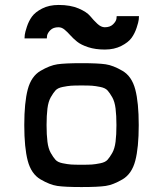

<svg xmlns="http://www.w3.org/2000/svg" viewBox="-20 -755 658 775"><path d="M216 -645Q195 -645 183.5 -633.5Q172 -622 170 -611L169 -600H79Q79 -605 80 -614.5Q81 -624 88.5 -647Q96 -670 109 -688Q122 -706 150 -720.5Q178 -735 217 -735Q264 -735 297 -721Q330 -707 344 -690Q358 -673 373 -659Q388 -645 403 -645Q424 -645 436 -656.5Q448 -668 450 -679L451 -690H541Q541 -685 540 -675.5Q539 -666 531.5 -643Q524 -620 511 -602Q498 -584 469.5 -569.5Q441 -555 403 -555Q365 -555 336 -564.5Q307 -574 291 -587Q275 -600 263.5 -613Q252 -626 240.5 -635.5Q229 -645 216 -645ZM406.5 -4.5Q376 0 309 0Q242 0 211.5 -4.5Q181 -9 143.5 -31Q106 -53 92 -106Q78 -159 78 -250Q78 -341 92 -394Q106 -447 143.5 -469Q181 -491 211.5 -495.5Q242 -500 309 -500Q376 -500 406.5 -495.5Q437 -491 474.5 -469Q512 -447 526 -394Q540 -341 540 -250Q540 -159 526 -106Q512 -53 474.5 -31Q437 -9 406.5 -4.5ZM266.5 -91Q280 -90 309 -90Q338 -90 351.5 -91Q365 -92 385 -96Q405 -100 414 -110Q423 -120 433 -137.5Q443 -155 446.5 -183Q450 -211 450 -250Q450 -289 446.5 -317Q443 -345 433 -362.5Q423 -380 414 -390Q405 -400 385 -404Q365 -408 351.5 -409Q338 -410 309 -410Q280 -410 266.5 -409Q253 -408 233 -404Q213 -400 204 -390Q195 -380 185 -362.5Q175 -345 171.5 -317Q168 -289 168 -250Q168 -211 171.5 -183Q175 -155 185 -137.5Q195 -120 204 -110Q213 -100 233 -96Q253 -92 266.5 -91Z"/></svg>

Font: Hermit
Style: Regular
Weight: 400
Designer: Pablo Caro
Version: Version 2.000;PS 002.000;hotconv 1.0.88;makeotf.lib2.5.64775